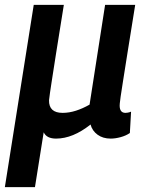

<svg xmlns="http://www.w3.org/2000/svg" viewBox="-42 -561 597 791"><path d="M-22 210 97 -541H221Q201 -418 189 -341Q177 -264 170 -219Q163 -174 160 -148Q159 -96 216 -96Q243 -96 271 -105Q299 -114 327 -130L391 -541H515Q496 -424 484 -348Q472 -272 465 -228Q458 -184 455 -163Q452 -142 451.5 -135Q451 -128 451 -126Q451 -96 475 -96Q478 -96 484.5 -97Q491 -98 498 -101L493 -13Q477 -2 455 4Q433 10 414 10Q382 10 360 -6Q338 -22 331 -48Q258 10 189 10Q150 10 138 -16L102 210Z"/></svg>

Font: Georama SemiBold
Style: Italic
Weight: 600
Italic angle: -9°
Designer: Jean-Baptiste Levee
Foundry: Production Type
Version: Version 1.000